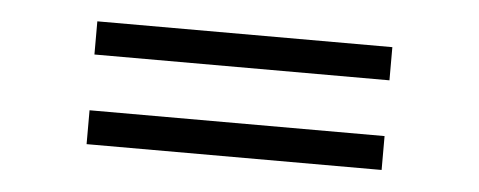

<svg xmlns="http://www.w3.org/2000/svg" viewBox="-28 -485 676 271"><g transform="rotate(5 310.0 -350.0)"><path d="M101 -437H519V-390H101ZM101 -311H519V-263H101Z"/></g></svg>

Font: Space Grotesk Variable
Style: Regular
Weight: 400
Designer: Florian Karsten (Space Grotesk), Colophon Foundry (Space Mono)
Foundry: Florian Karsten
Version: Version 1.106